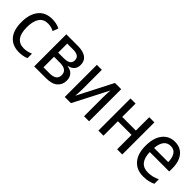

<svg xmlns="http://www.w3.org/2000/svg" viewBox="151 -1402 2266 2266"><g transform="rotate(45 1284.0 -268.5)"><path d="M275 10Q166 10 105 -59.5Q44 -129 44 -264Q44 -396 104.5 -471.5Q165 -547 277 -547Q352 -547 406 -518L380 -449Q353 -462 329.5 -468Q306 -474 278 -474Q206 -474 169 -420.5Q132 -367 132 -265Q132 -63 284 -63Q340 -63 396 -88V-14Q373 -2 340.5 4Q308 10 275 10Z M521 0V-536H711Q802 -536 849.5 -502Q897 -468 897 -401Q897 -306 799 -285V-281Q854 -273 883 -240Q912 -207 912 -154Q912 -86 864.5 -43Q817 0 714 0ZM606 -315H698Q756 -315 783 -333.5Q810 -352 810 -391Q810 -466 706 -466H606ZM606 -70H707Q824 -70 824 -157Q824 -246 704 -246H606Z M1031 0V-536H1114V-220Q1114 -197 1112.5 -162Q1111 -127 1108 -101H1110L1333 -536H1437V0H1353V-309Q1353 -335 1354.5 -371.5Q1356 -408 1358 -433H1357L1134 0Z M1592 0V-536H1677V-313H1905V-536H1991V0H1905V-241H1677V0Z M2348 10Q2238 10 2175 -62Q2112 -134 2112 -265Q2112 -399 2170 -473Q2228 -547 2326 -547Q2390 -547 2434.5 -516.5Q2479 -486 2502 -431.5Q2525 -377 2525 -306V-250H2200Q2205 -63 2355 -63Q2395 -63 2430 -71.5Q2465 -80 2503 -98V-23Q2468 -6 2431 2Q2394 10 2348 10ZM2202 -320H2438Q2438 -387 2411 -431.5Q2384 -476 2325 -476Q2270 -476 2239 -436Q2208 -396 2202 -320Z"/></g></svg>

Font: Noto Sans SemiCondensed
Style: Regular
Weight: 400
Width: 4
Designer: Monotype Design Team
Foundry: Monotype Imaging Inc.
Version: Version 2.013; ttfautohint (v1.8.4.7-5d5b)